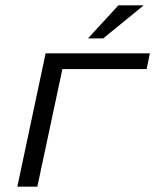

<svg xmlns="http://www.w3.org/2000/svg" viewBox="-20 -700 582 720"><path d="M45 0H120L214 -441H530L542 -500H151L146 -476ZM310 -556H367L519 -680H424Z"/></svg>

Font: LT Wave Light
Style: Italic
Weight: 300
Designer: Daniel Lyons
Version: Version 2.5 (Glyphs App)